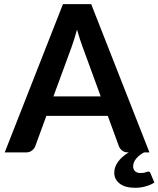

<svg xmlns="http://www.w3.org/2000/svg" viewBox="-20 -743 772 936"><path d="M702 93.5Q711 93.5 713.5 101.5L732.5 147Q716 158 691.2 165.2Q666.5 172.5 639 172.5Q590 172.5 563.5 152Q537 131.5 537 99Q537 71.5 555.2 46Q573.5 20.5 607.5 0H604.5Q587 0 575.8 -8.8Q564.5 -17.5 559.5 -30.5L505.5 -178H206L152 -30.5Q148 -19 136.2 -9.5Q124.5 0 107.5 0H3L287 -723H424.5L708.5 0H682Q672 5.5 662.5 12.5Q653 19.5 645.5 28.2Q638 37 633.5 47Q629 57 629 68Q629 83 638.5 91.8Q648 100.5 665 100.5Q674.5 100.5 680.5 99.5Q686.5 98.5 690.2 97Q694 95.5 696.8 94.5Q699.5 93.5 702 93.5ZM240.5 -273H471L383 -513.5Q377 -529.5 369.8 -551.2Q362.5 -573 355.5 -598.5Q348.5 -573 341.5 -551Q334.5 -529 328.5 -512.5Z"/></svg>

Font: LatoHex
Style: Bold
Weight: 700
Designer: Lukasz Dziedzic
Foundry: tyPoland Lukasz Dziedzic
Version: Version 1.104; Western+Polish opensource